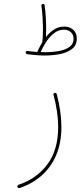

<svg xmlns="http://www.w3.org/2000/svg" viewBox="-20 -724 428 991"><path d="M112.8 -454.1Q112.3 -450.7 114.5 -448Q116.7 -445.3 120.1 -444.3Q170.4 -437.5 210.9 -437.5Q255.9 -437.5 293.5 -445.8Q331.1 -454.1 353.8 -473.1Q376.5 -492.2 376.5 -524.9Q376.5 -553.7 358.2 -570.3Q339.8 -586.9 311.5 -586.9Q278.8 -586.9 252.2 -567.1Q225.6 -547.4 205.6 -517.1Q185.5 -486.8 172.4 -455.6Q170.9 -452.1 172.1 -448.7Q173.3 -445.3 176.3 -444.3Q179.2 -443.4 182.4 -444.6Q185.5 -445.8 187 -448.7Q198.7 -477.1 216.6 -505.1Q234.4 -533.2 258.1 -552Q281.7 -570.8 310.1 -570.8Q331.5 -570.8 345.7 -557.9Q359.9 -544.9 359.9 -523.9Q359.9 -497.6 339.4 -482.4Q318.8 -467.3 285.4 -460.9Q252 -454.6 211.9 -454.6Q191.4 -454.6 168.7 -456.1Q146 -457.5 122.1 -460.9Q118.7 -461.9 116 -459.7Q113.3 -457.5 112.8 -454.1ZM193.8 -694.3Q197.8 -667 199.7 -633.8Q201.7 -600.6 201.7 -573.2Q201.7 -553.7 200.9 -537.1Q200.2 -520.5 198.7 -508.8Q198.2 -505.4 200.4 -502.4Q202.6 -499.5 206.1 -499Q209 -498.5 211.9 -500.7Q214.8 -502.9 215.3 -506.3Q216.8 -519 217.5 -537.1Q218.3 -555.2 218.3 -577.1Q218.3 -603 216.3 -635.7Q214.4 -668.5 210.4 -696.3Q210 -700.2 207.3 -702.1Q204.6 -704.1 200.7 -703.6Q197.8 -703.1 195.6 -700.7Q193.4 -698.2 193.8 -694.3ZM261.7 -244.1Q258.8 -243.2 257.1 -240.7Q255.4 -238.3 256.3 -234.4Q280.3 -144 280.3 -68.4Q280.3 48.8 225.1 123.5Q169.9 198.2 75.2 230Q72.3 231 70.6 234.1Q68.8 237.3 70.3 241.2Q71.3 244.1 74.5 245.8Q77.6 247.6 81.1 246.6Q147.5 224.1 195.8 181.2Q244.1 138.2 270.5 75.4Q296.9 12.7 296.9 -68.4Q296.9 -146.5 272.9 -238.3Q272.5 -240.7 270.8 -242.2Q269 -243.7 266.8 -244.4Q264.6 -245.1 261.7 -244.1Z"/></svg>

Font: Mikhak VF
Style: Regular
Weight: 100
Designer: Amin Abedi
Version: Version 3.001